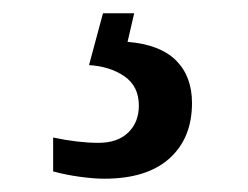

<svg xmlns="http://www.w3.org/2000/svg" viewBox="-20 -29 373 289"><path d="M137 240Q121 240 99.5 237Q78 234 60 229V178Q98 186 128 186Q157 186 173 170.5Q189 155 189 130Q189 101 167.5 86Q146 71 114 69L135 -9H182L172 34Q221 38 245 62Q269 86 269 126Q269 179 235 209.5Q201 240 137 240Z"/></svg>

Font: Noto Serif Test
Style: Regular
Weight: 400
Version: Version 1.000